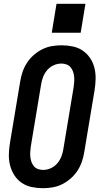

<svg xmlns="http://www.w3.org/2000/svg" viewBox="-20 -981 540 1009"><path d="M206 8Q176 8 147 2Q118 -4 95 -19.5Q72 -35 56.5 -58.5Q41 -82 33.5 -110Q26 -138 26.5 -167.5Q27 -197 32 -228L86 -552Q90 -578 98.5 -603Q107 -628 121.5 -650.5Q136 -673 157 -691.5Q178 -710 202 -722Q226 -734 252 -738.5Q278 -743 303 -743Q333 -743 362 -737Q391 -731 414 -715.5Q437 -700 453 -676.5Q469 -653 476 -625Q483 -597 482.5 -567.5Q482 -538 477 -507L423 -183Q419 -157 410.5 -132Q402 -107 387.5 -84.5Q373 -62 352 -43.5Q331 -25 307 -13Q283 -1 257 3.5Q231 8 206 8ZM207 -88Q227 -88 247 -97Q267 -106 281 -122.5Q295 -139 302.5 -158.5Q310 -178 313 -198L367 -523Q369 -537 370 -551.5Q371 -566 369.5 -579.5Q368 -593 363.5 -605.5Q359 -618 350.5 -628Q342 -638 329 -642.5Q316 -647 302 -647Q282 -647 262 -638Q242 -629 228 -612.5Q214 -596 206.5 -576.5Q199 -557 196 -537L142 -212Q140 -198 139 -183.5Q138 -169 139.5 -155.5Q141 -142 145.5 -129.5Q150 -117 158.5 -107Q167 -97 180 -92.5Q193 -88 207 -88ZM404 -809H252L277 -961H429Z"/></svg>

Font: Iosevka SS04
Style: Bold Italic
Weight: 700
Italic angle: -9°
Monospace: yes
Designer: Belleve Invis
Foundry: Belleve Invis
Version: Version 19.0.0; ttfautohint (v1.8.4)